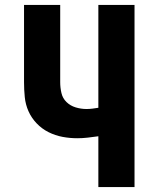

<svg xmlns="http://www.w3.org/2000/svg" viewBox="-20 -755 640 775"><path d="M377 0V-205Q356 -202 334.5 -199.5Q313 -197 292 -197Q262 -197 232.5 -202.5Q203 -208 176 -221.5Q149 -235 128 -257Q107 -279 95 -306Q83 -333 80 -363Q77 -393 77 -423V-735H223V-423Q223 -401 228 -379.5Q233 -358 248.5 -343Q264 -328 285.5 -321.5Q307 -315 329 -315Q341 -315 353 -316.5Q365 -318 377 -320V-735H523V0Z"/></svg>

Font: Iosevka SS04 Heavy Extended
Style: Regular
Weight: 900
Width: 7
Monospace: yes
Designer: Belleve Invis
Foundry: Belleve Invis
Version: Version 19.0.0; ttfautohint (v1.8.4)